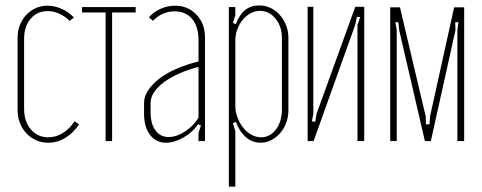

<svg xmlns="http://www.w3.org/2000/svg" viewBox="-20 -521 1779 709"><path d="M45 -381Q45 -407 53.5 -428.5Q62 -450 77 -466Q92 -482 112 -491Q132 -500 155 -500Q182 -500 208.5 -488Q235 -476 253 -456L237 -444Q220 -461 199 -470.5Q178 -480 156 -480Q117 -480 93 -451.5Q69 -423 69 -377V-119Q69 -72 94 -43Q119 -14 158 -14Q187 -14 212.5 -30Q238 -46 255 -73L272 -62Q251 -30 221.5 -12Q192 6 158 6Q134 6 113.5 -3Q93 -12 77.5 -28.5Q62 -45 53.5 -67Q45 -89 45 -114Z M481 -475H394V0H370V-475H283V-495H481Z M512 -141Q512 -164 526.5 -186.5Q541 -209 567 -229.5Q593 -250 630.5 -266.5Q668 -283 713 -294V-373Q713 -423 689.5 -451Q666 -479 625 -479Q578 -479 545 -444L530 -457Q547 -477 573 -488.5Q599 -500 626 -500Q674 -500 705.5 -467Q737 -434 737 -383V0H713V-30L722 -58L711 -62Q692 -33 658 -13.5Q624 6 593 6Q556 6 534 -23Q512 -52 512 -100ZM603 -15Q632 -15 664 -36Q696 -57 713 -87V-274Q674 -264 641.5 -249.5Q609 -235 585.5 -217.5Q562 -200 549 -180.5Q536 -161 536 -141V-107Q536 -64 554 -39.5Q572 -15 603 -15Z M840 -436 851 -432Q876 -501 937 -501Q960 -501 979.5 -491.5Q999 -482 1013.5 -465.5Q1028 -449 1036.5 -427.5Q1045 -406 1045 -381V-114Q1045 -90 1037 -68Q1029 -46 1014.5 -29.5Q1000 -13 981.5 -3.5Q963 6 942 6Q912 6 888.5 -14Q865 -34 851 -71L840 -66L849 -37V168H825V-495H849V-465ZM849 -130Q849 -108 857 -87Q865 -66 878 -49.5Q891 -33 908.5 -23.5Q926 -14 944 -14Q977 -14 999 -43Q1021 -72 1021 -117V-381Q1021 -423 997.5 -452Q974 -481 940 -481Q922 -481 905.5 -472Q889 -463 876.5 -448Q864 -433 856.5 -413Q849 -393 849 -371Z M1325 -496V0H1300V-429L1310 -458L1298 -459L1292 -430L1138 0H1116V-496H1137V-102L1132 -73L1144 -71L1149 -101L1292 -496Z M1694 0H1669V-410L1673 -439H1661L1662 -410L1571 0H1549L1454 -410L1451 -439H1440L1445 -410V0H1421V-494H1457L1552 -91L1553 -62H1566L1568 -91L1657 -494H1694Z"/></svg>

Font: Moniqa Thin Paragraph
Style: Regular
Weight: 100
Designer: Rajesh Rajput
Foundry: Rajesh Rajput
Version: Version 1.000